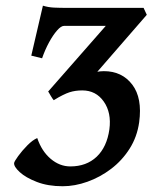

<svg xmlns="http://www.w3.org/2000/svg" viewBox="-20 -643 539 677"><path d="M497.6 -590.8 308.1 -372.6 169.4 -289.6 149.9 -320.3 353 -551.8H206.1Q195.3 -551.8 181.2 -535.6Q167 -519.5 152.8 -493.4Q138.7 -467.3 128.4 -437.5L90.3 -446.8L131.3 -623Q149.9 -617.2 170.2 -616.2Q190.4 -615.2 219.7 -615.2H486.3ZM470.7 -211.9Q463.4 -160.2 437 -118.7Q410.6 -77.1 371.8 -47.6Q333 -18.1 288.3 -2.2Q243.7 13.7 201.2 13.7Q148.9 13.7 109.9 -1.5Q70.8 -16.6 49.6 -36.1Q28.3 -55.7 29.8 -68.4Q30.8 -74.2 44.2 -92.8Q57.6 -111.3 76.4 -130.4Q95.2 -149.4 111.3 -156.2Q127 -109.9 158.7 -83Q190.4 -56.2 228 -56.2Q284.7 -56.2 320.8 -90.3Q356.9 -124.5 365.7 -187Q373.5 -245.6 345.9 -284.9Q318.4 -324.2 270 -324.2Q245.1 -324.2 224.9 -317.6Q204.6 -311 169.4 -290Q166.5 -292.5 159.2 -304.7Q151.9 -316.9 149.9 -320.8Q173.8 -335 210.2 -351.6Q246.6 -368.2 283.7 -380.1Q320.8 -392.1 346.2 -392.1Q410.2 -392.1 446.3 -344.7Q482.4 -297.4 470.7 -211.9Z"/></svg>

Font: Gentium Plus
Style: Bold Italic
Weight: 700
Italic angle: -8°
Designer: Victor Gaultney, Annie Olsen, Iska Routamaa, Becca Hirsbrunner
Foundry: SIL International
Version: Version 6.101